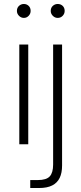

<svg xmlns="http://www.w3.org/2000/svg" viewBox="-20 -725 409 965"><path d="M77 0V-501H122V0ZM100 -635Q86 -635 75.5 -645.5Q65 -656 65 -670Q65 -686 75.5 -695.5Q86 -705 100 -705Q114 -705 124 -695.5Q134 -686 134 -670Q134 -656 124 -645.5Q114 -635 100 -635ZM132 220V180H170Q213 180 230 161.5Q247 143 247 102V-501H292V107Q292 144 280 169Q268 194 242.5 207Q217 220 176 220ZM270 -635Q256 -635 245.5 -645.5Q235 -656 235 -670Q235 -686 245.5 -695.5Q256 -705 270 -705Q285 -705 295 -695.5Q305 -686 305 -670Q305 -656 295 -645.5Q285 -635 270 -635Z"/></svg>

Font: DM Sans 17pt ExtraLight
Style: Regular
Weight: 250
Version: Version 4.004;gftools[0.9.30]